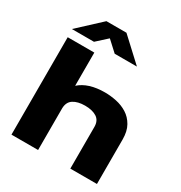

<svg xmlns="http://www.w3.org/2000/svg" viewBox="-209 -1066 1140 1212"><g transform="rotate(30 361.0 -460.0)"><path d="M52 0V-710H246V-468Q310 -526 431 -526Q472 -526 515 -517Q558 -508 594 -485.5Q630 -463 652.5 -423.5Q675 -384 675 -324V0H481V-304Q481 -350 449 -370.5Q417 -391 364 -391Q311 -391 279 -370.5Q247 -350 246 -304V0ZM49 -768 213 -920H359L523 -768H361L286 -837L210 -768Z"/></g></svg>

Font: Special Gothic Extended Bold
Style: Regular
Weight: 700
Width: 7
Designer: Alistair McCready
Foundry: Monolith
Version: Version 1.000; ttfautohint (v1.8.4.7-5d5b)